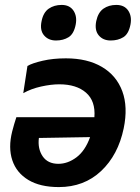

<svg xmlns="http://www.w3.org/2000/svg" viewBox="-20 -747 567 780"><path d="M219 13Q143 13 95 -16Q47 -45 30 -96Q13 -147 29.5 -213Q37.5 -244 46.5 -271H363.5Q368.5 -336.5 329.5 -370.5Q290.5 -404.5 221 -404.5Q187.5 -404.5 147 -395.5Q106.5 -386.5 74.5 -368.5L91.5 -479Q111 -490.5 153.2 -500.2Q195.5 -510 247.5 -510Q335 -510 394 -475.2Q453 -440.5 476.8 -376.5Q500.5 -312.5 482.5 -225.5Q460 -117.5 390.8 -52.2Q321.5 13 219 13ZM217 -81.5Q255.5 -81.5 290.8 -108Q326 -134.5 346 -190L138 -186.5Q132.5 -143 153.2 -112.2Q174 -81.5 217 -81.5ZM429.5 -582.5Q398.5 -582.5 381 -603.5Q363.5 -624.5 371 -661.5Q378.5 -696.5 400.2 -711.8Q422 -727 452.5 -727Q485.5 -727 501 -703.8Q516.5 -680.5 510 -647Q502.5 -609 481 -595.8Q459.5 -582.5 429.5 -582.5ZM207.5 -582.5Q176.5 -582.5 158.8 -603.5Q141 -624.5 149 -661.5Q156 -696.5 178 -711.8Q200 -727 230.5 -727Q263 -727 278.5 -703.8Q294 -680.5 287.5 -647Q280 -609 258.5 -595.8Q237 -582.5 207.5 -582.5Z"/></svg>

Font: Commissioner SemiBold
Style: Italic
Weight: 600
Italic angle: -12°
Designer: Kostas Bartsokas
Foundry: Kostas Bartsokas
Version: Version 1.000; ttfautohint (v1.8.3)